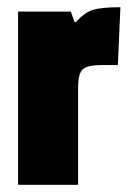

<svg xmlns="http://www.w3.org/2000/svg" viewBox="-20 -511 353 531"><path d="M196 -269V0H30V-479H176L186 -450H190Q213 -476 236.5 -483.5Q260 -491 313 -491L306 -331H260Q221 -331 208.5 -319Q196 -307 196 -269Z"/></svg>

Font: Passion One
Style: Regular
Weight: 400
Designer: Alejandro Lo Celso
Foundry: Fontstage
Version: Version 1.001